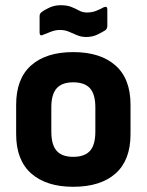

<svg xmlns="http://www.w3.org/2000/svg" viewBox="-20 -706 563 737"><path d="M261 11Q158 11 100 -40Q42 -91 42 -191V-304Q42 -404 99.5 -455Q157 -506 261 -506Q365 -506 423 -455Q481 -404 481 -304V-191Q481 -91 423.5 -40Q366 11 261 11ZM261 -104Q305 -104 325.5 -127Q346 -150 346 -201V-294Q346 -344 325.5 -367Q305 -390 261 -390Q218 -390 197.5 -367Q177 -344 177 -294V-201Q177 -150 197.5 -127Q218 -104 261 -104ZM311 -564Q292 -564 275.5 -571Q259 -578 244 -584.5Q229 -591 210 -591Q194 -591 177.5 -585Q161 -579 147 -573Q132 -565 132 -581V-644Q132 -653 138 -658Q150 -668 170 -677Q190 -686 213 -686Q237 -686 253.5 -679.5Q270 -673 283.5 -665.5Q297 -658 314 -658Q332 -658 348 -664Q364 -670 378 -678Q385 -681 388.5 -679Q392 -677 392 -670V-607Q392 -598 386 -591Q374 -583 354.5 -573.5Q335 -564 311 -564Z"/></svg>

Font: Sofia Sans Semi Condensed ExtraBold
Style: Regular
Weight: 800
Designer: Botio Nikoltchev, Ani Petrova
Foundry: lettersoup
Version: Version 4.100